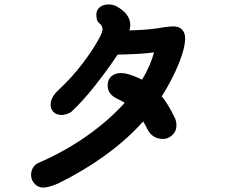

<svg xmlns="http://www.w3.org/2000/svg" viewBox="-20 -808 1040 865"><path d="M767 -278Q771 -271 773 -261Q775 -251 775 -243Q775 -216 756 -199Q737 -182 715 -182Q691 -182 673 -193Q655 -204 642 -230Q637 -241 625 -261Q554 -181 455.5 -109.5Q357 -38 243 18Q228 25 208.5 31Q189 37 174 37Q152 37 136 20Q120 3 120 -20Q120 -38 129 -53Q138 -68 153 -74Q267 -123 367.5 -193Q468 -263 542 -345Q528 -354 512 -361Q465 -382 465 -423Q465 -450 482 -464.5Q499 -479 525 -479Q532 -479 546 -477Q582 -468 620 -449Q658 -512 674 -572Q618 -564 510 -562Q466 -496 410 -424.5Q354 -353 300 -303Q295 -299 281 -294.5Q267 -290 258 -290Q235 -290 221.5 -303Q208 -316 208 -336Q208 -370 244 -403Q305 -460 350.5 -520Q396 -580 421 -625Q442 -662 442 -675Q442 -692 429 -702Q420 -709 417 -718.5Q414 -728 414 -742Q414 -763 429.5 -775.5Q445 -788 469 -788Q477 -788 487 -786Q497 -784 502 -781Q567 -747 567 -694Q567 -684 563 -671Q638 -673 686 -680Q736 -689 761 -689Q786 -689 799 -676Q814 -661 814 -636Q814 -592 785.5 -521.5Q757 -451 709 -374Q739 -337 767 -278Z"/></svg>

Font: Tsukimi Rounded
Style: Bold
Weight: 700
Designer: Takashi Funayama
Foundry: Takashi Funayama
Version: Version 1.032; ttfautohint (v1.8.3)